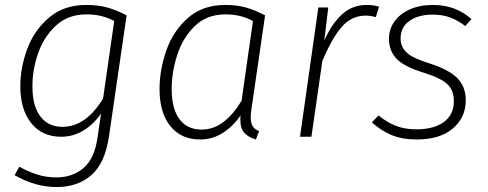

<svg xmlns="http://www.w3.org/2000/svg" viewBox="-20 -552 1969 775"><path d="M491 -490 420 -2Q404 107 348.5 155Q293 203 209 203Q122 203 39 155L58 121Q94 141 130 152.5Q166 164 208 164Q273 164 317.5 126Q362 88 374 1L388 -94Q358 -50 316.5 -25Q275 0 227 0Q150 0 106 -55Q62 -110 62 -204Q62 -279 90 -354.5Q118 -430 178 -481Q238 -532 328 -532Q377 -532 414 -521.5Q451 -511 491 -490ZM111 -201Q111 -124 143 -82Q175 -40 232 -40Q326 -40 396 -154L441 -467Q393 -494 329 -494Q254 -494 205 -448Q156 -402 133 -334.5Q110 -267 111 -201Z M1050 -490 995 -112Q992 -93 992 -78Q992 -57 999.5 -43.5Q1007 -30 1026 -23L1013 11Q982 2 966 -16Q950 -34 950 -71L951 -86Q920 -41 878.5 -15Q837 11 788 11Q711 11 667.5 -43Q624 -97 624 -192Q624 -270 651.5 -348.5Q679 -427 738.5 -479.5Q798 -532 889 -532Q937 -532 973.5 -521.5Q1010 -511 1050 -490ZM673 -193Q673 -113 704.5 -71Q736 -29 793 -29Q841 -29 880.5 -58.5Q920 -88 955 -145L1001 -467Q953 -494 890 -494Q815 -494 766.5 -447Q718 -400 695.5 -330.5Q673 -261 673 -193Z M1510 -525 1497 -483Q1475 -489 1456 -489Q1399 -489 1359 -443Q1319 -397 1281 -305L1237 0H1191L1265 -522H1305L1289 -388Q1320 -458 1361.5 -495Q1403 -532 1460 -532Q1489 -532 1510 -525Z M1883 -475 1858 -447Q1828 -470 1797 -481.5Q1766 -493 1727 -493Q1668 -493 1632.5 -467.5Q1597 -442 1597 -397Q1597 -362 1622.5 -339Q1648 -316 1714 -296Q1792 -271 1826 -236.5Q1860 -202 1860 -147Q1860 -78 1808 -33.5Q1756 11 1662 11Q1602 11 1559 -7.5Q1516 -26 1481 -58L1508 -86Q1542 -58 1578 -44Q1614 -30 1661 -30Q1731 -30 1771.5 -59.5Q1812 -89 1812 -144Q1812 -187 1786 -212Q1760 -237 1689 -259Q1611 -283 1580.5 -315Q1550 -347 1550 -396Q1550 -434 1572 -465Q1594 -496 1634 -514Q1674 -532 1727 -532Q1774 -532 1812 -518Q1850 -504 1883 -475Z"/></svg>

Font: Fira Sans ExtraLight
Style: Italic
Weight: 275
Italic angle: -8°
Designer: Carrois Corporate & Edenspiekermann AG
Foundry: Carrois Corporate GbR & Edenspiekermann AG
Version: Version 4.203